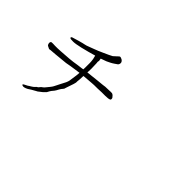

<svg xmlns="http://www.w3.org/2000/svg" viewBox="-84 -1165 1669 1669"><g transform="rotate(45 750.0 -331.0)"><path d="M763.7 -388.7Q740.2 -386.7 717.8 -386.7Q660.2 -386.7 648.4 -384.8Q577.1 -377.9 561.5 -377.9Q556.6 -377.9 550.8 -377Q549.8 -369.1 549.8 -365.2Q548.8 -342.8 548.8 -336.9Q548.8 -326.2 546.9 -316.4Q544.9 -302.7 545.9 -296.9Q546.9 -284.2 516.6 -200.2Q512.7 -188.5 509.8 -178.7Q509.8 -177.7 508.8 -177.7H507.8Q506.8 -176.8 504.9 -173.8Q503.9 -171.9 502.9 -170.9Q500 -166 497.1 -164.1Q494.1 -161.1 494.1 -160.2Q491.2 -155.3 488.3 -151.4Q486.3 -148.4 482.4 -141.6Q471.7 -120.1 461.9 -107.4Q441.4 -84 436.5 -74.2Q425.8 -53.7 424.8 -52.7Q411.1 -40 400.4 -28.3Q391.6 -21.5 381.8 -13.7Q366.2 -2 364.3 0Q357.4 2.9 351.6 6.8Q345.7 10.7 337.9 14.6Q329.1 19.5 315.4 27.3Q302.7 36.1 288.1 44.9Q271.5 53.7 259.8 56.6Q242.2 60.5 236.3 56.6Q233.4 55.7 231.4 54.7Q227.5 52.7 228.5 50.8L229.5 47.9Q231.4 43 241.2 39.1Q264.6 26.4 267.6 25.4Q273.4 20.5 280.3 16.6Q287.1 12.7 292 9.8Q298.8 4.9 303.7 2Q307.6 -2 310.5 -2.9Q313.5 -4.9 316.4 -7.8Q319.3 -11.7 322.3 -13.7Q325.2 -15.6 327.1 -19.5Q329.1 -21.5 334 -24.4Q342.8 -28.3 348.6 -37.1Q358.4 -50.8 369.1 -56.6Q377.9 -61.5 391.6 -79.1Q401.4 -92.8 413.1 -105.5Q425.8 -121.1 430.7 -130.9Q436.5 -140.6 444.3 -157.2Q448.2 -165 452.1 -172.9Q456.1 -180.7 460 -188.5Q489.3 -239.3 493.2 -263.7Q500 -316.4 503.9 -337.9Q505.9 -351.6 506.8 -372.1Q461.9 -366.2 458 -365.2Q414.1 -359.4 412.1 -358.4Q370.1 -350.6 363.3 -349.6Q334 -345.7 243.2 -337.9Q172.9 -333 173.8 -331.1Q172.9 -331.1 171.9 -332Q148.4 -342.8 146.5 -344.7Q140.6 -349.6 137.7 -361.3Q134.8 -369.1 137.7 -377.9Q139.6 -384.8 145.5 -387.7Q148.4 -388.7 164.1 -388.7Q175.8 -388.7 189.5 -387.7Q209 -387.7 219.7 -387.7Q225.6 -387.7 259.8 -389.6L356.4 -396.5Q402.3 -400.4 446.3 -408.2Q460 -411.1 493.2 -414.1Q502 -416 508.8 -417Q508.8 -427.7 509.8 -441.4Q509.8 -466.8 509.8 -470.7V-498Q509.8 -513.7 505.9 -540Q502.9 -557.6 498 -572.3Q498 -573.2 497.1 -574.2Q462.9 -564.5 434.6 -556.6Q392.6 -544.9 363.8 -538.6Q335 -532.2 313 -528.3Q291 -524.4 276.9 -524.4Q262.7 -524.4 250 -525.4Q237.3 -526.4 235.4 -533.7Q233.4 -541 245.1 -545.4Q256.8 -549.8 303.7 -563Q350.6 -576.2 365.7 -578.6Q380.9 -581.1 405.8 -591.3Q430.7 -601.6 451.2 -608.4Q483.4 -620.1 528.3 -640.6Q585.9 -666 608.4 -678.7Q613.3 -681.6 629.9 -698.2Q643.6 -711.9 650.4 -717.3Q657.2 -722.7 664.6 -720.7Q671.9 -718.8 680.7 -714.4Q689.5 -710 696.3 -700.2Q703.1 -690.4 700.2 -677.7Q697.3 -665 690.4 -660.2Q683.6 -655.3 666.5 -643.6Q649.4 -631.8 632.8 -623.5Q616.2 -615.2 601.6 -608.4Q588.9 -602.5 549.8 -589.8Q549.8 -586.9 550.8 -584Q553.7 -570.3 553.7 -566.4Q548.8 -551.8 552.7 -535.2L554.7 -470.7Q554.7 -450.2 553.7 -438.5Q553.7 -436.5 552.7 -422.9Q652.3 -433.6 667 -435.5Q679.7 -437.5 726.6 -441.4Q753.9 -446.3 768.6 -445.3Q781.2 -445.3 795.9 -446.3Q810.5 -447.3 818.4 -447.3Q830.1 -447.3 833 -446.3Q839.8 -444.3 847.7 -437.5Q857.4 -427.7 861.3 -421.9Q865.2 -415 865.2 -408.2Q865.2 -400.4 861.3 -397.5Q854.5 -392.6 838.9 -390.6Q832 -389.6 807.6 -388.7Q795.9 -388.7 787.1 -388.7Q764.6 -388.7 763.7 -388.7ZM175.8 -330.1Q174.8 -330.1 173.8 -331.1Q173.8 -330.1 175.8 -330.1ZM175.8 -330.1Q175.8 -330.1 175.8 -330.1Q175.8 -330.1 175.8 -330.1Z"/></g></svg>

Font: ToneOZ-Zhuyin-Tsuipita-TC
Style: Regular
Weight: 400
Designer: ÂÆ£ÂøóÂáåJeffrey Xuan(jeffreyx@gmail.com, ToneOZ.com) ÈòøÂù§(cjkFonts)
Foundry: ToneOZ
Version: Version 0.240710